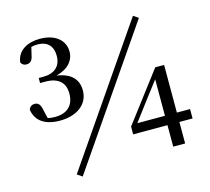

<svg xmlns="http://www.w3.org/2000/svg" viewBox="-109 -870 1121 1027"><g transform="rotate(-15 451.5 -356.5)"><path d="M226 29 736 -713 708 -732 198 10ZM187 -291C279 -291 346 -338 346 -416C346 -477 310 -517 230 -529C297 -545 331 -587 331 -635C331 -697 281 -742 194 -742C128 -742 69 -713 61 -647C67 -634 78 -628 91 -628C109 -628 124 -637 129 -666L140 -712C153 -715 165 -716 176 -716C228 -716 259 -686 259 -631C259 -571 220 -541 161 -541H135V-513H164C237 -513 272 -478 272 -419C272 -354 235 -317 166 -317C151 -317 138 -318 126 -322L115 -368C109 -403 96 -413 78 -413C64 -413 51 -407 45 -389C55 -325 105 -291 187 -291ZM735 0H801V-119H874V-171H801V-435H752L545 -162V-119H735ZM582 -171 667 -284 735 -373V-171Z"/></g></svg>

Font: Noto Serif TC Medium
Style: Regular
Weight: 500
Designer: Ryoko NISHIZUKA 西塚涼子 (kana & ideographs); Frank Grießhammer (Latin, Greek & Cyrillic); Wenlong ZHANG 张文龙 (bopomofo); San
Foundry: Adobe
Version: Version 2.001;hotconv 1.1.0;makeotfexe 2.6.0